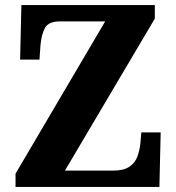

<svg xmlns="http://www.w3.org/2000/svg" viewBox="-20 -734 693 754"><path d="M41 0V-52L393 -650H216Q171 -650 157 -625Q143 -600 139 -557L135 -500H59L64 -714H588V-661L235 -64H424Q466 -64 488.5 -79.5Q511 -95 519.5 -119Q528 -143 531 -168L535 -214H611L606 0Z"/></svg>

Font: Noto Serif Myanmar SemiCondensed ExtraBold
Style: Regular
Weight: 800
Width: 4
Designer: Ben Mitchell and the Monotype Design Team
Foundry: Monotype Imaging Inc.
Version: Version 2.106; ttfautohint (v1.8.4.7-5d5b)